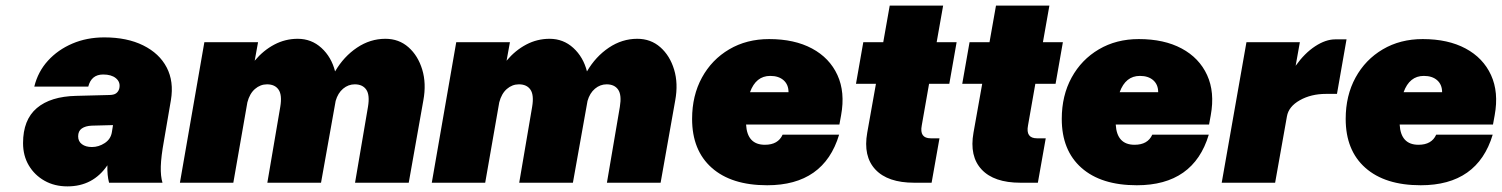

<svg xmlns="http://www.w3.org/2000/svg" viewBox="-20 -650 5342 683"><path d="M563 -148Q553 -93 552 -58Q551 -23 558 0H368Q361 -26 362 -62Q311 13 220 13Q174 13 138.5 -7Q103 -27 82.5 -61.5Q62 -96 62 -141Q62 -224 111 -265.5Q160 -307 251 -309L367 -312Q385 -312 393 -318Q401 -324 404 -334L405 -339Q408 -359 392 -372Q376 -385 347 -385Q305 -385 294 -342H102Q115 -395 150.5 -434Q186 -473 237.5 -495Q289 -517 351 -517Q432 -517 489.5 -488.5Q547 -460 573 -410Q599 -360 588 -294ZM258 -165Q258 -147 271.5 -137Q285 -127 307 -127Q331 -127 352.5 -141Q374 -155 378 -180L382 -205L306 -203Q284 -202 271 -193Q258 -184 258 -165Z M977 -270Q984 -312 971 -331Q958 -350 930 -350Q906 -350 887 -333.5Q868 -317 860 -286L810 0H620L707 -500H898L886 -434Q917 -471 956 -491.5Q995 -512 1039 -512Q1088 -512 1123.5 -479.5Q1159 -447 1172 -396Q1203 -449 1250 -480.5Q1297 -512 1351 -512Q1399 -512 1433 -482Q1467 -452 1482 -402.5Q1497 -353 1486 -293L1434 0H1243L1289 -270Q1296 -312 1283 -331Q1270 -350 1242 -350Q1219 -350 1200.5 -334.5Q1182 -319 1174 -291L1122 0H931Z M1873 -270Q1880 -312 1867 -331Q1854 -350 1826 -350Q1802 -350 1783 -333.5Q1764 -317 1756 -286L1706 0H1516L1603 -500H1794L1782 -434Q1813 -471 1852 -491.5Q1891 -512 1935 -512Q1984 -512 2019.5 -479.5Q2055 -447 2068 -396Q2099 -449 2146 -480.5Q2193 -512 2247 -512Q2295 -512 2329 -482Q2363 -452 2378 -402.5Q2393 -353 2382 -293L2330 0H2139L2185 -270Q2192 -312 2179 -331Q2166 -350 2138 -350Q2115 -350 2096.5 -334.5Q2078 -319 2070 -291L2018 0H1827Z M2442 -227Q2442 -310 2477 -374Q2512 -438 2574 -474.5Q2636 -511 2716 -511Q2806 -511 2868.5 -477.5Q2931 -444 2959 -383Q2987 -322 2972 -240L2966 -207H2634Q2638 -135 2701 -135Q2748 -135 2764 -171H2965Q2911 9 2709 9Q2582 9 2512 -53Q2442 -115 2442 -227ZM2720 -380Q2669 -380 2648 -322H2785Q2785 -349 2767.5 -364.5Q2750 -380 2720 -380Z M3322 -158 3294 0H3232Q3138 0 3094 -47Q3050 -94 3065 -178L3096 -352H3025L3051 -500H3122L3145 -630H3335L3312 -500H3383L3357 -352H3285L3259 -204Q3250 -158 3291 -158Z M3700 -158 3672 0H3610Q3516 0 3472 -47Q3428 -94 3443 -178L3474 -352H3403L3429 -500H3500L3523 -630H3713L3690 -500H3761L3735 -352H3663L3637 -204Q3628 -158 3669 -158Z M3757 -227Q3757 -310 3792 -374Q3827 -438 3889 -474.5Q3951 -511 4031 -511Q4121 -511 4183.5 -477.5Q4246 -444 4274 -383Q4302 -322 4287 -240L4281 -207H3949Q3953 -135 4016 -135Q4063 -135 4079 -171H4280Q4226 9 4024 9Q3897 9 3827 -53Q3757 -115 3757 -227ZM4035 -380Q3984 -380 3963 -322H4100Q4100 -349 4082.5 -364.5Q4065 -380 4035 -380Z M4414 -500H4604L4589 -416Q4621 -461 4658.5 -485.5Q4696 -510 4730 -510H4770L4736 -316H4697Q4644 -316 4604 -293.5Q4564 -271 4558 -236L4516 0H4326Z M4767 -227Q4767 -310 4802 -374Q4837 -438 4899 -474.5Q4961 -511 5041 -511Q5131 -511 5193.5 -477.5Q5256 -444 5284 -383Q5312 -322 5297 -240L5291 -207H4959Q4963 -135 5026 -135Q5073 -135 5089 -171H5290Q5236 9 5034 9Q4907 9 4837 -53Q4767 -115 4767 -227ZM5045 -380Q4994 -380 4973 -322H5110Q5110 -349 5092.5 -364.5Q5075 -380 5045 -380Z"/></svg>

Font: Overused Grotesk Black
Style: Italic
Weight: 900
Italic angle: -10°
Version: Version 0.003